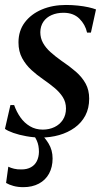

<svg xmlns="http://www.w3.org/2000/svg" viewBox="-20 -544 426 774"><path d="M346.5 -412.5H331Q324 -445 300 -468.8Q276 -492.5 236 -492.5Q209 -492.5 188 -483.2Q167 -474 155 -456.5Q143 -439 142.5 -414.5Q142.5 -390.5 153.5 -370.8Q164.5 -351 183.8 -333.8Q203 -316.5 227 -299.5Q260.5 -277 285.8 -255Q311 -233 325.2 -207Q339.5 -181 339.5 -146.5Q339.5 -107.5 324 -78.2Q308.5 -49 281 -29.2Q253.5 -9.5 218.5 0.5Q183.5 10.5 144.5 10.5Q116 10.5 86.5 5.2Q57 0 33.8 -8.2Q10.5 -16.5 0 -24.5L22 -120.5H37Q46.5 -93.5 62.2 -71Q78 -48.5 100.8 -35Q123.5 -21.5 152.5 -21.5Q178.5 -21.5 199.8 -31.8Q221 -42 233.5 -61.2Q246 -80.5 246 -106.5Q246 -132.5 233 -152.8Q220 -173 198.8 -190.5Q177.5 -208 153 -225Q129.5 -241 107 -261.5Q84.5 -282 69.5 -309.2Q54.5 -336.5 54.5 -373Q54.5 -420 80 -453.8Q105.5 -487.5 148.8 -505.8Q192 -524 246 -524Q270.5 -524 294 -521.5Q317.5 -519 336.5 -514.8Q355.5 -510.5 367 -506ZM74 210.5Q52 210.5 34 205.5Q16 200.5 4.5 193.5L13.5 128Q23.5 133 36.8 136.2Q50 139.5 67 139Q89 139 104.8 130.2Q120.5 121.5 128.5 105.5Q136.5 89.5 137 68.5Q137 42 128.5 23.2Q120 4.5 106 -12L128.5 -14L137.5 -12Q159.5 8 175.8 34.5Q192 61 192 95Q192 129.5 177.8 155.8Q163.5 182 136.8 196.2Q110 210.5 74 210.5Z"/></svg>

Font: Merriweather 120pt
Style: Italic
Weight: 400
Italic angle: -7.8°
Version: Version 2.101